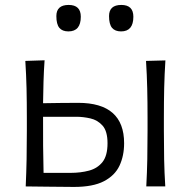

<svg xmlns="http://www.w3.org/2000/svg" viewBox="-20 -736 753 758"><path d="M81.5 0Q84 -55.5 85 -107Q86 -158.5 86 -219.5V-269.5Q86 -334 84.8 -387Q83.5 -440 80 -495.5L156 -498Q153 -455 151.8 -413.8Q150.5 -372.5 150 -328.5Q181 -329 218.2 -329.5Q255.5 -330 288.5 -330Q470 -330 470 -170.5Q470 -121 451.8 -82Q433.5 -43 390.2 -20.5Q347 2 272 2Q216 2 166 1Q116 0 81.5 0ZM152 -53.5H258Q298.5 -53.5 331.8 -62.5Q365 -71.5 384.8 -96.5Q404.5 -121.5 404.5 -170.5Q404.5 -218 385 -240Q365.5 -262 337 -268.5Q308.5 -275 281.5 -275H150Q150 -212.5 150.2 -160.5Q150.5 -108.5 152 -53.5ZM557.5 0Q560.5 -55.5 561.5 -107Q562.5 -158.5 562.5 -219.5V-269.5Q562.5 -334 561.2 -387Q560 -440 556.5 -495.5L633 -497.5Q629.5 -442 628.2 -388.5Q627 -335 627 -269.5V-219.5Q627 -158.5 628 -107Q629 -55.5 632.5 0ZM458 -612Q434 -612 422.2 -626.2Q410.5 -640.5 410.5 -672.5Q410.5 -716.5 459 -716.5Q506.5 -716.5 506.5 -670Q506.5 -612 458 -612ZM250 -612Q226 -612 214.2 -626.2Q202.5 -640.5 202.5 -672.5Q202.5 -716.5 251 -716.5Q299 -716.5 299 -670Q299 -612 250 -612Z"/></svg>

Font: Commissioner Flair Light
Style: Regular
Weight: 300
Designer: Kostas Bartsokas
Foundry: Kostas Bartsokas
Version: Version 1.000; ttfautohint (v1.8.3)